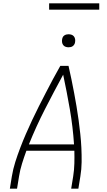

<svg xmlns="http://www.w3.org/2000/svg" viewBox="-20 -1129 640 1149"><path d="M39 0 51 -74Q58 -117 71.5 -159.5Q85 -202 101 -244Q117 -286 135 -327.5Q153 -369 172.5 -410.5Q192 -452 212.5 -492.5Q233 -533 254 -573.5Q275 -614 296.5 -654.5Q318 -695 341 -735H390Q399 -695 407.5 -654.5Q416 -614 423.5 -573.5Q431 -533 438 -492Q445 -451 450.5 -410Q456 -369 460.5 -327.5Q465 -286 467 -244Q469 -202 468.5 -159Q468 -116 461 -74L449 0H406L418 -74Q424 -112 425 -150.5Q426 -189 425 -227H138Q124 -189 112 -150.5Q100 -112 94 -74L82 0ZM423 -265Q416 -371 398 -475Q380 -579 358 -682Q302 -579 249 -475.5Q196 -372 153 -265ZM390 -846Q381 -846 372.5 -849Q364 -852 358.5 -859Q353 -866 351.5 -875.5Q350 -885 352 -895Q353 -901 356 -907Q359 -913 365 -917Q371 -921 377.5 -922.5Q384 -924 390 -924Q400 -924 408.5 -921Q417 -918 422.5 -911Q428 -904 429.5 -894.5Q431 -885 429 -875Q428 -869 424.5 -863Q421 -857 415.5 -853Q410 -849 403.5 -847.5Q397 -846 390 -846ZM574 -1071H274V-1109H574Z"/></svg>

Font: Iosevka Curly XLtExObl
Style: Regular
Weight: 200
Width: 7
Italic angle: -9°
Monospace: yes
Designer: Belleve Invis
Foundry: Belleve Invis
Version: Version 11.0.1; ttfautohint (v1.8.3)